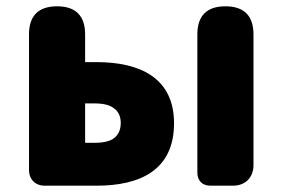

<svg xmlns="http://www.w3.org/2000/svg" viewBox="-20 -589 896 609"><path d="M72 -284V-50C72 -20 92 0 122 0H179H286C424 0 532 -49 532 -198C532 -342 424 -392 286 -392H250V-480C250 -539 220 -569 161 -569C102 -569 72 -539 72 -480ZM342 -245C356 -235 363 -219 363 -199C363 -178 356 -162 342 -151C329 -141 308 -136 279 -136H250V-261H279C308 -261 329 -256 342 -245ZM784 -284V-480C784 -539 754 -569 695 -569C636 -569 606 -539 606 -480V-41C606 -16 622 0 647 0H695H719C758 0 784 -26 784 -65Z"/></svg>

Font: GenSenRounded2 TW H
Style: Regular
Weight: 900
Version: Version 2.100;PS 2.1;hotconv 16.6.51;makeotf.lib2.5.65220 DE